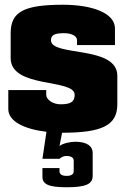

<svg xmlns="http://www.w3.org/2000/svg" viewBox="-20 -550 530 810"><path d="M15 -170V-90C15 -37 84 -5 176 6L159 120H231C240 112 249 108 260 108C280 108 291 115 291 128V172C291 185 281 192 261 192C241 192 231 185 231 172V159H159V196C159 228 187 240 261 240C341 240 371 227 371 192V96C371 65 345 48 297 48C280 48 245 54 231 66L242 10C411 10 475 -21 475 -110V-230C475 -360 195 -310 195 -380C195 -402 210 -410 250 -410C279 -410 305 -400 305 -380V-360H465V-430C465 -495 369 -530 245 -530C77 -530 25 -498 25 -410V-305C25 -175 295 -220 295 -150C295 -121 279 -110 235 -110C203 -110 175 -130 175 -150V-170Z"/></svg>

Font: MikodacsPCS
Style: Regular
Weight: 900
Designer: gluk (gluksza@wp.pl)
Foundry: gluk (gluksza@wp.pl)
Version: Version 0.27